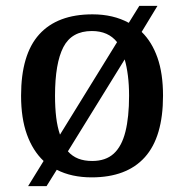

<svg xmlns="http://www.w3.org/2000/svg" viewBox="-20 -596 629 656"><path d="M129 -46Q92 -81 72 -136.5Q52 -192 52 -269Q52 -410 114 -478.5Q176 -547 296 -547Q367 -547 420 -518L456 -576H518L464 -487Q499 -453 518 -399Q537 -345 537 -269Q537 -128 475 -59Q413 10 293 10Q259 10 229 3.5Q199 -3 174 -16L139 40H76ZM295 -46Q341 -46 368.5 -71Q396 -96 408.5 -146Q421 -196 421 -269Q421 -306 417 -337.5Q413 -369 406 -393L212 -79Q227 -62 247.5 -54Q268 -46 295 -46ZM380 -452Q365 -471 343.5 -480.5Q322 -490 294 -490Q225 -490 196.5 -435Q168 -380 168 -269Q168 -228 172 -195Q176 -162 185 -136Z"/></svg>

Font: Noto Rashi Hebrew Medium
Style: Regular
Weight: 500
Version: Version 1.006